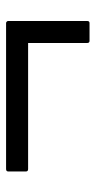

<svg xmlns="http://www.w3.org/2000/svg" viewBox="140 -646 317 638"><g transform="rotate(-90 299.0 -326.5)"><path d="M542 -465.3Q544.4 -465.3 546.6 -463.1Q548.8 -460.9 548.8 -458.5V-196.3Q548.8 -188 542 -188H482.4Q475.6 -188 475.6 -196.3V-392.1H57.1Q48.8 -392.1 48.8 -398.9V-458.5Q48.8 -465.3 57.1 -465.3Z"/></g></svg>

Font: Della Respira
Style: Regular
Weight: 500
Version: Version 0.201